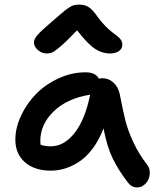

<svg xmlns="http://www.w3.org/2000/svg" viewBox="-20 -780 691 837"><path d="M184.1 -546.9Q161.6 -546.9 144.8 -562.3Q127.9 -577.6 127.9 -595.2Q127.9 -608.9 142.6 -626.5Q157.2 -644 210.9 -689.9Q223.1 -700.2 241.2 -715.8Q259.3 -731.4 265.9 -736.6Q272.5 -741.7 283.7 -748.8Q294.9 -755.9 304.2 -757.8Q313.5 -759.8 326.2 -759.8Q350.6 -759.8 367.4 -748.5Q384.3 -737.3 403.8 -709Q420.4 -685.5 438.5 -667.2Q456.5 -648.9 469 -639.6Q481.4 -630.4 491.9 -622.1Q502.4 -613.8 507.8 -605.2Q513.2 -596.7 513.2 -585Q513.2 -567.9 498.5 -557.4Q483.9 -546.9 459 -546.9Q424.8 -546.9 393.6 -567.6Q362.3 -588.4 315.9 -647.9Q272 -601.6 245.6 -579.1Q219.2 -556.6 208.5 -551.8Q197.8 -546.9 184.1 -546.9ZM201.2 -36.1Q130.4 -36.1 88.6 -72.8Q46.9 -109.4 46.9 -170.9Q46.9 -222.7 71.8 -275.9Q96.7 -329.1 137.5 -370.6Q178.2 -412.1 235.6 -438.5Q293 -464.8 353 -464.8Q397 -464.8 411.1 -437Q418.9 -439 425.8 -439Q454.1 -439 474.6 -419.9Q495.1 -400.9 502 -370.1Q516.6 -293.5 527.3 -252Q538.1 -210.4 561.5 -159.7Q585 -108.9 622.1 -61Q631.8 -48.8 632.8 -31.7Q633.8 -14.6 627.7 0.5Q621.6 15.6 607.9 26.4Q594.2 37.1 577.1 37.1Q553.2 37.1 537.1 15.1Q496.1 -38.1 471.2 -89.6Q446.3 -141.1 431.2 -220.2Q412.6 -171.4 385.7 -134.8Q358.9 -98.1 328.1 -77.1Q297.4 -56.2 265.6 -46.1Q233.9 -36.1 201.2 -36.1ZM155.8 -166Q155.8 -156.2 157.2 -148.9Q175.8 -142.1 201.2 -142.1Q259.3 -142.1 305.2 -200.4Q351.1 -258.8 373 -367.2Q272 -351.1 213.9 -294.4Q155.8 -237.8 155.8 -166Z"/></svg>

Font: Shantell Sans Irregular
Style: Regular
Weight: 500
Designer: Stephen Nixon, Anya Danilova, Shantell Martin
Foundry: Arrow Type
Version: Version 1.006;[9816181b4]